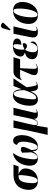

<svg xmlns="http://www.w3.org/2000/svg" viewBox="1584 -2442 1085 4294"><g transform="rotate(-90 2127.0 -294.5)"><path d="M229 10C397 10 486 -101 505 -232C519 -335 471 -394 373 -422H552L592 -536H366C189 -536 59 -445 32 -251C10 -89 80 10 229 10ZM234 1C181 1 165 -71 189 -243C208 -375 259 -422 329 -422H354C362 -390 360 -337 346 -240C321 -60 285 1 234 1Z M733 10C806 10 851 -29 889 -111C893 -34 918 10 998 10C1128 10 1224 -117 1247 -275C1268 -427 1226 -544 1130 -544C1077 -544 1044 -513 1034 -456C1093 -445 1118 -365 1102 -251C1075 -63 1033 0 985 0C950 0 918 -29 918 -132C965 -230 980 -261 988 -311C995 -348 980 -371 938 -371C907 -371 884 -360 859 -345C859 -302 863 -245 868 -134C836 -37 793 0 759 0C707 0 698 -65 732 -256C751 -364 787 -462 846 -531L838 -547C691 -518 602 -396 576 -249C547 -84 608 10 733 10Z M1258 228H1422L1463 -27H1465C1473 0 1489 10 1517 10C1562 10 1596 -32 1615 -76H1617C1613 -8 1666 10 1715 10C1765 10 1800 -6 1837 -30L1833 -38C1811 -23 1791 -15 1778 -15C1760 -15 1743 -22 1759 -93L1864 -536H1700L1639 -235C1605 -67 1575 0 1521 0C1474 0 1465 -37 1499 -180L1583 -536H1418L1343 -157Z M2046 10C2139 10 2188 -51 2228 -148H2232C2239 -20 2269 10 2336 10C2382 10 2419 -8 2450 -30L2446 -38C2426 -25 2407 -15 2391 -15C2359 -15 2352 -49 2323 -241L2522 -536H2352L2281 -359H2278C2268 -515 2214 -548 2145 -548C2034 -548 1944 -454 1916 -257C1889 -65 1954 10 2046 10ZM2092 -28C2054 -28 2039 -62 2069 -267C2098 -469 2132 -532 2176 -532C2218 -532 2255 -471 2259 -296C2193 -87 2138 -28 2092 -28Z M2711 10C2767 10 2811 -1 2850 -31L2847 -40C2830 -27 2802 -14 2778 -14C2731 -14 2733 -49 2738 -148L2750 -388H2950L2996 -536H2684C2608 -536 2541 -512 2480 -354L2487 -351C2514 -380 2539 -388 2588 -388H2714L2613 -153C2572 -44 2596 10 2711 10Z M3140 10C3288 10 3339 -47 3346 -91C3350 -118 3342 -144 3325 -154C3293 -49 3247 -1 3185 -1C3114 -1 3096 -64 3111 -150C3121 -210 3144 -252 3165 -277C3190 -252 3217 -234 3245 -234C3280 -234 3303 -257 3308 -286C3312 -307 3306 -321 3296 -330C3261 -330 3209 -311 3167 -289C3162 -317 3160 -359 3171 -423C3187 -510 3213 -540 3247 -540C3288 -540 3298 -491 3274 -360C3370 -362 3404 -401 3412 -441C3420 -491 3392 -549 3251 -549C3117 -549 3029 -492 3012 -400C3002 -340 3032 -300 3095 -283L3094 -278C3019 -261 2966 -221 2953 -147C2936 -51 2997 10 3140 10Z M3617 -602 3768 -765 3770 -777C3726 -828 3661 -836 3639 -764L3595 -612ZM3562 10C3616 10 3654 -12 3679 -30L3676 -38C3655 -25 3637 -15 3616 -15C3567 -15 3580 -95 3595 -157L3685 -536H3520L3443 -154C3419 -38 3461 10 3562 10Z M3939 10C4148 10 4231 -194 4231 -336C4231 -485 4144 -546 4040 -546C3822 -546 3739 -347 3739 -200C3739 -59 3818 10 3939 10ZM3945 0C3906 0 3887 -34 3887 -128C3887 -312 3948 -536 4031 -536C4071 -536 4083 -497 4083 -404C4083 -232 4034 0 3945 0Z"/></g></svg>

Font: Noto Serif Display Condensed ExtraBold
Style: Italic
Weight: 800
Width: 3
Italic angle: -12°
Designer: Monotype Design Team
Foundry: Monotype Imaging Inc.
Version: Version 2.009